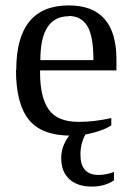

<svg xmlns="http://www.w3.org/2000/svg" viewBox="-20 -491 483 709"><path d="M39 -233H40Q40 -471 234 -471Q410 -471 410 -271V-231H128V-222Q128 -132 160 -86.5Q192 -41 270 -41Q328 -41 391 -55V-28Q367 -12 325.5 -1Q284 10 245 10Q133 10 86 -49.5Q39 -109 39 -233ZM234 -432V-431Q129 -431 129 -269H325Q325 -357 303 -394Q280 -432 234 -432ZM277 80Q277 155 344 155Q371 155 401 144V175Q367 198 319 198Q266 198 236 170.5Q206 143 206 92Q206 39 250 -7H303Q277 32 277 80Z"/></svg>

Font: Libra Serif Modern
Style: Regular
Weight: 400
Designer: Stefan Peev, Context Ltd
Foundry: Stefan Peev, Context Ltd
Version: Version 1.000